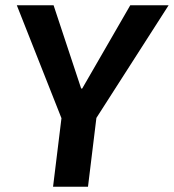

<svg xmlns="http://www.w3.org/2000/svg" viewBox="-20 -711 662 731"><path d="M347 -262 315 0H182L214 -261L44 -691H184L289 -374H293L476 -691H622Z"/></svg>

Font: Xgbmvzvtohvqztyvzapvmeyoton
Style: Regular
Weight: 500
Italic angle: -8°
Designer: Carrois Corporate & Edenspiekermann
Foundry: Carrois Corporate GbR & Edenspiekermann AG
Version: Version 2.001